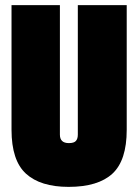

<svg xmlns="http://www.w3.org/2000/svg" viewBox="-20 -720 539 750"><path d="M25 -213V-700H214V-194Q214 -161 249 -161Q269 -161 276.5 -169.5Q284 -178 284 -194V-700H475V-213Q475 -93 419 -41.5Q363 10 248 10Q138 10 81.5 -41.5Q25 -93 25 -213Z"/></svg>

Font: Georama Condensed Black
Style: Regular
Weight: 900
Width: 3
Designer: Jean-Baptiste Levee
Foundry: Production Type
Version: Version 1.000